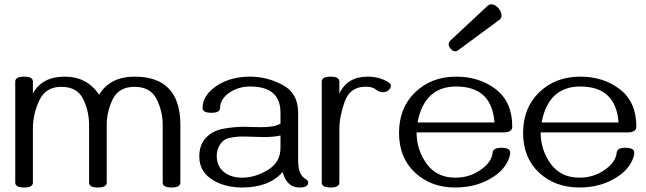

<svg xmlns="http://www.w3.org/2000/svg" viewBox="-20 -834 2915 866"><path d="M753.4 11.7Q713.9 11.7 713.9 -10.3V-270.5Q713.9 -332.5 686 -387.5Q658.2 -442.4 586.9 -442.4Q516.1 -442.4 488.8 -387Q461.4 -331.5 461.4 -270.5V-10.3Q461.4 11.7 421.4 11.7Q381.8 11.7 381.8 -10.3V-270.5Q381.8 -332.5 355 -387.5Q328.1 -442.4 256.3 -442.4Q185.5 -442.4 157 -380.6Q128.4 -318.8 128.4 -254.9V-10.7Q128.4 11.7 88.9 11.7Q48.8 11.7 48.8 -10.7V-466.3Q48.8 -488.3 88.9 -488.3Q128.4 -488.3 128.4 -466.3V-412.6Q169.9 -488.3 272 -488.3Q372.6 -488.3 427.2 -406.7Q476.1 -488.3 587.4 -488.3Q793.5 -488.3 793.5 -270.5V-10.3Q793.5 11.7 753.4 11.7Z M1330.6 11.7Q1273.4 11.7 1254.9 -58.1Q1193.4 11.7 1073.2 11.7Q999.5 11.7 946.8 -18.1Q878.9 -55.7 878.9 -127.9Q878.9 -180.2 908.2 -211.9Q938 -244.1 986.6 -253.2Q1035.2 -262.2 1082.5 -262.2Q1098.1 -262.2 1117.9 -261.2Q1137.7 -260.3 1158.2 -260.3Q1219.2 -260.3 1245.1 -276.4V-325.7Q1245.1 -443.8 1108.4 -443.8Q1057.1 -443.8 1017.6 -418Q972.7 -388.7 972.7 -347.7Q972.7 -325.2 933.1 -325.2Q893.6 -325.2 893.6 -347.7Q894.5 -404.8 957 -446.8Q1019 -488.3 1108.4 -488.3Q1184.1 -488.3 1254.4 -451.2Q1324.7 -414.1 1324.7 -325.7V-111.3Q1324.7 -75.2 1334 -54.2Q1342.8 -35.6 1359.4 -25.9Q1370.1 -19.5 1370.1 -10.7Q1370.1 11.7 1330.6 11.7ZM1073.2 -32.7Q1130.9 -32.7 1188 -67.4Q1245.1 -102.1 1245.1 -167V-222.7Q1213.4 -215.8 1168.5 -215.8Q1146 -215.8 1123.5 -217Q1101.1 -218.3 1078.6 -218.3Q1049.3 -218.8 1017.6 -212.6Q985.8 -206.5 969.7 -177.7Q957.5 -156.2 957.5 -129.4Q958.5 -82 992.2 -56.6Q1022.5 -32.7 1073.2 -32.7Z M1471.2 11.7Q1431.2 11.7 1431.2 -10.7V-465.8Q1431.2 -488.3 1471.2 -488.3Q1510.7 -488.3 1510.7 -465.8V-411.6Q1545.9 -488.3 1638.7 -488.3Q1693.4 -488.3 1733.4 -461.9Q1743.2 -455.6 1743.2 -446.3Q1743.2 -435.1 1730 -425.3Q1719.7 -418 1707 -418Q1689.9 -418 1675.3 -430.4Q1660.6 -442.9 1628.9 -442.9Q1559.1 -442.9 1534.9 -376Q1510.7 -309.1 1510.7 -251V-10.7Q1510.7 11.7 1471.2 11.7Z M2033.7 -602.5Q2022 -602.5 2012.2 -614.7Q2003.4 -626 2003.4 -634.8Q2003.4 -643.1 2013.7 -653.3L2179.2 -807.6Q2186.5 -814.5 2196.3 -814.5Q2214.8 -814.5 2230.5 -794.4Q2242.2 -778.3 2242.2 -764.6Q2242.2 -751.5 2231.9 -744.1L2046.4 -607.4Q2040 -602.5 2033.7 -602.5ZM2033.7 11.7Q1923.8 11.7 1851.8 -55.4Q1779.8 -122.6 1779.8 -234.4Q1779.8 -347.7 1852.8 -418Q1925.8 -488.3 2037.6 -488.3Q2142.6 -488.3 2216.6 -431.2Q2290.5 -374 2290.5 -263.2Q2290.5 -236.8 2251 -236.8H1858.9Q1858.9 -158.7 1904.1 -95.7Q1949.2 -32.7 2034.2 -32.7Q2096.2 -32.7 2145 -65.9Q2197.8 -101.1 2202.1 -146.5Q2204.6 -167.5 2241.2 -167.5Q2281.2 -167.5 2281.2 -145.5Q2281.2 -129.9 2270.5 -107.4Q2251 -66.4 2206.1 -37.1Q2132.8 11.7 2033.7 11.7ZM2210.4 -281.7Q2198.2 -443.8 2037.6 -443.8Q1894 -443.8 1863.3 -281.7Z M2593.3 11.7Q2483.4 11.7 2411.4 -55.4Q2339.4 -122.6 2339.4 -234.4Q2339.4 -347.7 2412.4 -418Q2485.4 -488.3 2597.2 -488.3Q2702.1 -488.3 2776.1 -431.2Q2850.1 -374 2850.1 -263.2Q2850.1 -236.8 2810.5 -236.8H2418.5Q2418.5 -158.7 2463.6 -95.7Q2508.8 -32.7 2593.8 -32.7Q2655.8 -32.7 2704.6 -65.9Q2757.3 -101.1 2761.7 -146.5Q2764.2 -167.5 2800.8 -167.5Q2840.8 -167.5 2840.8 -145.5Q2840.8 -129.9 2830.1 -107.4Q2810.5 -66.4 2765.6 -37.1Q2692.4 11.7 2593.3 11.7ZM2770 -281.7Q2757.8 -443.8 2597.2 -443.8Q2453.6 -443.8 2422.9 -281.7Z"/></svg>

Font: Gayathri
Style: Regular
Weight: 400
Designer: Binoy Dominic <binoy.domenic@gmail.com>
Foundry: SMC
Version: Version 1.000